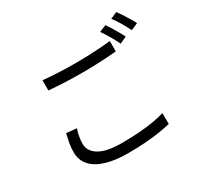

<svg xmlns="http://www.w3.org/2000/svg" viewBox="-180 -1061 1360 1316"><g transform="rotate(-30 500.0 -403.5)"><path d="M217 -691Q271 -685 338.5 -682Q406 -679 481 -679Q529 -679 577.5 -681Q626 -683 670.5 -686Q715 -689 751 -693V-611Q717 -608 672 -605Q627 -602 577.5 -600.5Q528 -599 482 -599Q406 -599 341 -602Q276 -605 217 -610ZM257 -288Q247 -259 242 -230.5Q237 -202 237 -175Q237 -117 295.5 -81.5Q354 -46 474 -46Q544 -46 607.5 -50.5Q671 -55 724.5 -64Q778 -73 816 -85L817 1Q781 10 728.5 18.5Q676 27 612 31.5Q548 36 476 36Q375 36 303 14Q231 -8 193 -51Q155 -94 155 -157Q155 -196 162 -231Q169 -266 176 -296ZM779 -803Q792 -785 807 -760.5Q822 -736 836.5 -710.5Q851 -685 861 -665L807 -640Q792 -671 769 -711Q746 -751 725 -780ZM889 -843Q903 -824 919 -799Q935 -774 950 -749.5Q965 -725 974 -706L919 -682Q903 -715 880.5 -753.5Q858 -792 836 -820Z"/></g></svg>

Font: Noto Sans SC Thin
Style: Regular
Weight: 400
Version: Version 2.004-H2;hotconv 1.0.118;makeotfexe 2.5.65603